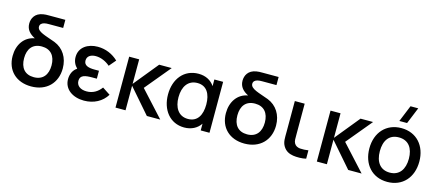

<svg xmlns="http://www.w3.org/2000/svg" viewBox="-55 -1373 4492 1966"><g transform="rotate(15 2191.5 -390.0)"><path d="M302.5 14.5C466 14.5 569.5 -92.5 569.5 -247C569.5 -361 512.5 -449.5 416.5 -487.5C316 -525.5 223 -543.5 223 -598.5C223 -623.5 241 -638 266 -644.5C280.5 -648.5 297.5 -649 319 -649H466V-735H295.5C268.5 -735 251.5 -735 233 -731.5C145.5 -718.5 118.5 -656 118.5 -603C118.5 -537.5 159.5 -498.5 213 -471.5C103 -452 40 -357.5 40 -238.5C40 -86.5 143 14.5 302.5 14.5ZM305 -84C210.5 -84 159.5 -144.5 159.5 -247C159.5 -346 208 -409.5 305 -409.5C400 -409.5 450.5 -347.5 450.5 -247.5C450.5 -148.5 401.5 -84 305 -84Z M862.5 15C967.5 15 1054 -32 1102 -111L1019 -165.5C980 -113 929 -83.5 865 -83.5C798.5 -83.5 756.5 -115.5 756.5 -167.5C756.5 -228.5 811.5 -236.5 885.5 -236.5H933.5V-320.5H886C820.5 -320.5 773 -335 773 -386.5C773 -436 815.5 -457 865 -457C921 -457 976.5 -430.5 1016 -395.5L1077 -467C1019.5 -522 944.5 -555 859.5 -555C755.5 -555 665.5 -499.5 665.5 -395.5C665.5 -352 681 -315 713 -283C671 -257 649.5 -208.5 649.5 -156.5C649.5 -47.5 745.5 15 862.5 15Z M1301 0V-260L1527 0H1669L1422 -270L1646 -540H1513L1301 -280V-540H1195L1194.5 0Z M1925.5 15C2000.5 15 2062 -17 2098 -71.5V0H2191V-540H2098V-469.5C2062.5 -523.5 2003.5 -555 1928.5 -555C1773.5 -555 1679 -433.5 1679 -270C1679 -108.5 1772.5 15 1925.5 15ZM1940 -79.5C1837 -79.5 1790 -164 1790 -269.5C1790 -384.5 1843.5 -460.5 1941.5 -460.5C2040 -460.5 2084.5 -382.5 2084.5 -270.5C2084.5 -158.5 2040.5 -79.5 1940 -79.5Z M2563.5 14.5C2727 14.5 2830.5 -92.5 2830.5 -247C2830.5 -361 2773.5 -449.5 2677.5 -487.5C2577 -525.5 2484 -543.5 2484 -598.5C2484 -623.5 2502 -638 2527 -644.5C2541.5 -648.5 2558.5 -649 2580 -649H2727V-735H2556.5C2529.5 -735 2512.5 -735 2494 -731.5C2406.5 -718.5 2379.5 -656 2379.5 -603C2379.5 -537.5 2420.5 -498.5 2474 -471.5C2364 -452 2301 -357.5 2301 -238.5C2301 -86.5 2404 14.5 2563.5 14.5ZM2566 -84C2471.5 -84 2420.5 -144.5 2420.5 -247C2420.5 -346 2469 -409.5 2566 -409.5C2661 -409.5 2711.5 -347.5 2711.5 -247.5C2711.5 -148.5 2662.5 -84 2566 -84Z M3079 4.5C3115.5 10.5 3177.5 10.5 3216 0V-88.5C3188 -84 3155 -82.5 3127.5 -84.5C3103 -87.5 3080 -96.5 3066.5 -120.5C3053 -143.5 3055.5 -172.5 3055.5 -217.5V-540H2951V-212.5C2951 -148 2946.5 -106.5 2972 -63.5C2999 -18 3038 -2.5 3079 4.5Z M3435.5 0V-260L3661.5 0H3803.5L3556.5 -270L3780.5 -540H3647.5L3435.5 -280V-540H3329.5L3329 0Z M4037.5 -620H4119.5L4191 -795H4109ZM4078 15C4239 15 4343 -101.5 4343 -270.5C4343 -437.5 4240 -555 4078 -555C3919 -555 3813.5 -439.5 3813.5 -270.5C3813.5 -103 3916 15 4078 15ZM4078 -83.5C3977 -83.5 3924.5 -156.5 3924.5 -270.5C3924.5 -380.5 3973 -456.5 4078 -456.5C4180 -456.5 4232 -383.5 4232 -270.5C4232 -160 4181 -83.5 4078 -83.5Z"/></g></svg>

Font: Manrope SemiBold
Style: Regular
Weight: 600
Designer: Mikhail Sharanda
Foundry: Mikhail Sharanda
Version: Version 4.505